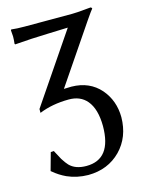

<svg xmlns="http://www.w3.org/2000/svg" viewBox="-104 -498 597 794"><g transform="rotate(-15 194.5 -101.5)"><path d="M49.8 -67.9V-84L250 -378.9L166 -376Q129.4 -375 92.8 -373L22 -368.2L20 -371.1Q22 -388.2 22 -401.9L20 -429.2L22 -432.1Q45.9 -429.2 78.1 -429.2H282.2Q293.5 -429.2 306.2 -430.2L362.8 -435.1Q367.2 -433.1 368.2 -429.2Q361.3 -421.4 337.9 -387.2L168.9 -138.2Q184.1 -139.2 201.2 -139.2Q278.3 -138.2 324.2 -85.9Q367.7 -35.2 368.2 36.1Q367.2 121.1 314 175.8Q259.3 231.4 174.8 231.9Q126.5 231.4 85 212.9Q55.7 199.2 32.2 179.2L27.8 175.8L48.8 100.1L62 99.1L83 138.2Q95.2 157.7 105 168Q129.9 193.8 176.8 193.8Q284.7 193.8 285.2 51.8Q284.7 -21.5 253.9 -58.1Q226.1 -91.3 175.8 -90.8Q105.5 -90.3 50.8 -67.9Z"/></g></svg>

Font: Linux Biolinum Capitals O
Style: Small Caps
Weight: 400
Designer: Philipp H. Poll
Foundry: Philipp H. Poll
Version: Version 1.0.4